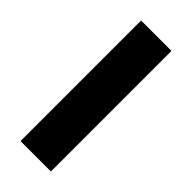

<svg xmlns="http://www.w3.org/2000/svg" viewBox="-184 -574 608 608"><g transform="rotate(45 120.0 -270.0)"><path d="M52 -540H188V0H52Z"/></g></svg>

Font: Encode Sans Compressed
Style: Bold
Weight: 700
Designer: Pablo Impallari, Andres Torresi
Foundry: Pablo Impallari, Andres Torresi
Version: Version 1.000; ttfautohint (v1.00) -l 8 -r 50 -G 200 -x 14 -